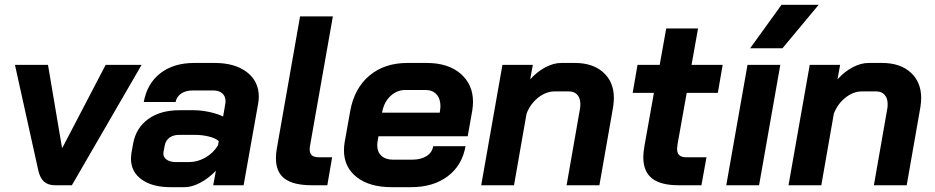

<svg xmlns="http://www.w3.org/2000/svg" viewBox="-20 -768 3875 796"><path d="M138 -65 42 -499H179L237 -156H239L418 -499H567L278 0H208Q179 0 162 -15.5Q145 -31 138 -65Z M523 -110Q523 -118 525 -134L532 -173Q544 -238 594.5 -274.5Q645 -311 724 -311H784Q813 -311 846.5 -304Q880 -297 905 -285L914 -337Q915 -341 915 -349Q915 -369 901.5 -381Q888 -393 864 -393H779Q750 -393 731 -380Q712 -367 708 -345H576Q590 -422 645 -464.5Q700 -507 785 -507H870Q954 -507 1003.5 -469Q1053 -431 1053 -367Q1053 -352 1050 -337L990 0H864L875 -60Q844 -28 809.5 -10Q775 8 745 8H687Q611 8 567 -24Q523 -56 523 -110ZM763 -96Q799 -96 832 -115Q865 -134 884 -166L887 -183Q874 -195 846 -202Q818 -209 786 -209H724Q699 -209 683 -197.5Q667 -186 663 -165L658 -139Q654 -120 668.5 -108Q683 -96 710 -96Z M1124 -112Q1124 -134 1128 -154L1224 -700H1360L1265 -162Q1264 -157 1264 -148Q1264 -132 1273 -124Q1282 -116 1303 -116H1357L1337 0H1273Q1197 0 1160.5 -27Q1124 -54 1124 -112Z M1406 -145Q1406 -161 1409 -179L1432 -308Q1449 -402 1511.5 -454.5Q1574 -507 1669 -507H1749Q1838 -507 1889.5 -462.5Q1941 -418 1941 -346Q1941 -328 1938 -310L1919 -203H1549L1545 -179Q1544 -174 1544 -165Q1544 -138 1561.5 -122Q1579 -106 1610 -106H1688Q1725 -106 1748.5 -121Q1772 -136 1776 -162H1910Q1896 -82 1836 -37Q1776 8 1684 8H1604Q1512 8 1459 -33.5Q1406 -75 1406 -145ZM1803 -301 1804 -307Q1806 -321 1806 -328Q1806 -359 1789.5 -377Q1773 -395 1743 -395H1661Q1626 -395 1599.5 -370.5Q1573 -346 1565 -306L1564 -301Z M2063 -499H2189L2178 -439Q2207 -471 2241 -489Q2275 -507 2307 -507H2363Q2438 -507 2481.5 -467.5Q2525 -428 2525 -362Q2525 -345 2522 -325L2465 0H2329L2385 -320Q2386 -326 2386 -337Q2386 -361 2373.5 -375Q2361 -389 2339 -389H2279Q2244 -389 2211.5 -363.5Q2179 -338 2163 -297L2111 0H1975Z M2647 -117Q2647 -136 2652 -164L2691 -383H2603L2623 -499H2715L2742 -650H2874L2847 -499H2976L2956 -383H2827L2789 -170Q2787 -156 2787 -151Q2787 -116 2824 -116H2909L2888 0H2793Q2719 0 2683 -28.5Q2647 -57 2647 -117Z M3079 -499H3215L3127 0H2991ZM3220 -748H3374L3224 -568H3090Z M3337 -499H3463L3452 -439Q3481 -471 3515 -489Q3549 -507 3581 -507H3637Q3712 -507 3755.5 -467.5Q3799 -428 3799 -362Q3799 -345 3796 -325L3739 0H3603L3659 -320Q3660 -326 3660 -337Q3660 -361 3647.5 -375Q3635 -389 3613 -389H3553Q3518 -389 3485.5 -363.5Q3453 -338 3437 -297L3385 0H3249Z"/></svg>

Font: Bai Jamjuree
Style: Bold Italic
Weight: 700
Italic angle: -10°
Designer: Katatrad Aksorn Co.,Ltd.
Foundry: Cadson Demak Co.,Ltd.
Version: Version 1.000; ttfautohint (v1.6)